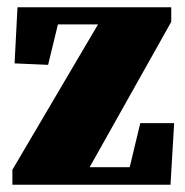

<svg xmlns="http://www.w3.org/2000/svg" viewBox="-20 -507 508 527"><path d="M14 0V-41L249 -440H139L112 -329L20 -333L28 -487H450V-447L226 -48H336L365 -169H458L448 0Z"/></svg>

Font: Source Serif 4 Black
Style: Regular
Weight: 900
Designer: Frank Grießhammer
Foundry: Adobe
Version: Version 4.005;hotconv 1.1.0;makeotfexe 2.6.0